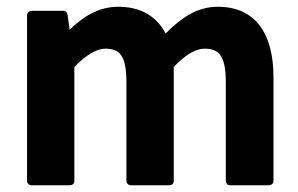

<svg xmlns="http://www.w3.org/2000/svg" viewBox="-20 -536 883 568"><path d="M60 0C60 5 65 12 73 12H188C193 12 200 8 200 0V-338C235 -374 267 -392 291 -392C334 -392 354 -372 354 -293V0C354 5 359 12 367 12H482C487 12 494 8 494 0V-338C529 -375 560 -392 585 -392C627 -392 648 -372 648 -293V0C648 5 652 12 660 12H776C781 12 789 8 789 0V-308C789 -435 737 -516 624 -516C562 -516 515 -482 470 -437C444 -486 399 -516 330 -516C271 -516 225 -486 186 -448L180 -492C179 -498 175 -504 168 -504H73C68 -504 60 -499 60 -491Z"/></svg>

Font: Falling Sky
Style: Bd
Weight: 700
Designer: Paul D. Hunt
Foundry: Adobe Systems Incorporated
Version: Version 1.02